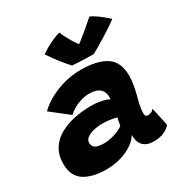

<svg xmlns="http://www.w3.org/2000/svg" viewBox="-179 -909 1006 1054"><g transform="rotate(-30 324.0 -382.0)"><path d="M192.5 8Q107.5 8 55.2 -25Q3 -58 3 -136.5Q3 -192.5 27.8 -231Q52.5 -269.5 94.5 -292.8Q136.5 -316 188.2 -326.5Q240 -337 295 -337Q318.5 -337 341.2 -333.5Q364 -330 381.8 -324.5Q399.5 -319 405.5 -313.5Q406 -320.5 405.2 -335.8Q404.5 -351 399.5 -360.5Q391 -380 371 -390Q351 -400 316 -400Q291 -400 264.5 -392Q238 -384 216 -371Q194 -358 181.5 -344L69.5 -431.5Q116 -478 190.5 -507.2Q265 -536.5 345 -536.5Q445.5 -536.5 502 -500.5Q558.5 -464.5 558.5 -375Q558.5 -347.5 553 -316.5Q547.5 -285.5 539.5 -255.5Q532 -229.5 527 -204.2Q522 -179 522 -158.5Q522 -144.5 526.8 -140Q531.5 -135.5 540 -135.5Q552.5 -135.5 562 -140.5Q571.5 -145.5 578.5 -154.5L603.5 -39Q592.5 -22 564.2 -8.5Q536 5 495.5 5Q452.5 5 430 -18.2Q407.5 -41.5 407.5 -87.5Q396 -64 365.5 -42Q335 -20 291 -6Q247 8 192.5 8ZM256.5 -122.5Q277.5 -122.5 301.8 -128.2Q326 -134 347 -143Q368 -152 378.5 -162Q380 -173 382.8 -186.8Q385.5 -200.5 388 -209Q379 -213 353 -217.2Q327 -221.5 299 -221.5Q280 -221.5 259.8 -218.5Q239.5 -215.5 222.2 -208.8Q205 -202 194.2 -191.2Q183.5 -180.5 183.5 -166Q183.5 -143.5 200.2 -133Q217 -122.5 256.5 -122.5ZM531.5 -766Q544.5 -760.5 561 -749.8Q577.5 -739 593 -726.8Q608.5 -714.5 619.8 -704.8Q631 -695 634 -692Q613 -676 586.2 -658.2Q559.5 -640.5 532.5 -624Q505.5 -607.5 483.2 -594.5Q461 -581.5 449 -575.5Q430 -575.5 404.2 -576.2Q378.5 -577 354.2 -578Q330 -579 314.5 -580.5Q289.5 -608 265.2 -639Q241 -670 215 -708.5Q229 -719 251.2 -732Q273.5 -745 298.8 -756Q324 -767 344.5 -772.5Q352 -753.5 361.2 -735.8Q370.5 -718 380 -702.2Q389.5 -686.5 397.2 -675.2Q405 -664 410 -659H402Q408.5 -663.5 429.2 -679.8Q450 -696 477.2 -719Q504.5 -742 531.5 -766Z"/></g></svg>

Font: Grandstander Thin ExtraBold
Style: Italic
Weight: 800
Italic angle: -15°
Version: Version 1.200